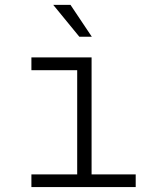

<svg xmlns="http://www.w3.org/2000/svg" viewBox="-20 -762 640 782"><path d="M107.9 -528.3H353V-51.8H532.7V0H107.9V-51.8H294.4V-476.1H107.9ZM354 -612.3H303.2L196.8 -742.2H267.1Z"/></svg>

Font: TypoPRO Roboto Mono
Style: Regular
Weight: 300
Designer: Google
Version: Version 2.000986; 2015; ttfautohint (v1.3)